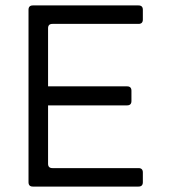

<svg xmlns="http://www.w3.org/2000/svg" viewBox="-20 -687 621 707"><path d="M101 0Q85 0 85 -16V-651Q85 -667 101 -667H490Q506 -667 506 -651V-615Q506 -599 490 -599H173Q157 -599 157 -583V-369H448Q464 -369 464 -353V-315Q464 -299 448 -299H157V-84Q157 -68 173 -68H490Q506 -68 506 -52V-16Q506 0 490 0Z"/></svg>

Font: Pitagon Sans
Style: Regular
Weight: 400
Designer: Travis Tran
Foundry: Pitagon
Version: Version 1.001; ttfautohint (v1.8.4.7-5d5b);gftools[0.9.26]